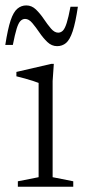

<svg xmlns="http://www.w3.org/2000/svg" viewBox="-32 -706 322 726"><path d="M171.5 -464.5 167 -399.5V-36L245 -20.5V0H35.5V-20.5L114 -36V-392.5Q108.5 -395 94.2 -399.5Q80 -404 62.8 -409Q45.5 -414 30 -417.5V-434L162 -464.5ZM262.5 -680.5Q253.5 -620 242.8 -587.8Q232 -555.5 217.8 -543.5Q203.5 -531.5 184 -531.5Q163.5 -531.5 147.2 -547Q131 -562.5 117.2 -582.8Q103.5 -603 90.2 -618.8Q77 -634.5 63 -634.5Q53 -634.5 45.2 -626.5Q37.5 -618.5 31 -597.5Q24.5 -576.5 16.5 -536H-12Q-2.5 -597 8.2 -629Q19 -661 33.8 -673.2Q48.5 -685.5 67.5 -685.5Q88 -685.5 104 -670Q120 -654.5 133.8 -634Q147.5 -613.5 160.8 -598Q174 -582.5 188 -582.5Q198 -582.5 205.8 -590.2Q213.5 -598 220.2 -619.2Q227 -640.5 234.5 -680.5Z"/></svg>

Font: Newsreader 14pt Light
Style: Regular
Weight: 300
Designer: Hugues Gentile
Foundry: Production Type
Version: Version 1.003